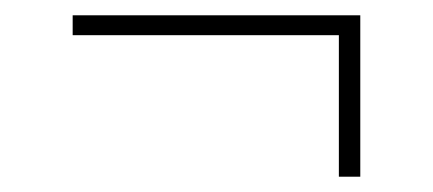

<svg xmlns="http://www.w3.org/2000/svg" viewBox="-20 -415 566 251"><path d="M75 -369V-395H451V-369ZM423 -388H451V-184H423Z"/></svg>

Font: Outfit Thin Thin
Style: Regular
Weight: 250
Version: Version 1.100;gftools[0.9.27]